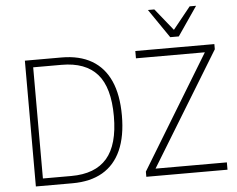

<svg xmlns="http://www.w3.org/2000/svg" viewBox="-60 -999 1322 1072"><g transform="rotate(-5 601.0 -463.5)"><path d="M98 0V-705H303Q404 -705 472.5 -665Q541 -625 576 -547Q611 -469 611 -353Q611 -237 576 -158.5Q541 -80 472.5 -40Q404 0 303 0ZM141 -41H300Q434 -41 500 -117Q566 -193 566 -353Q566 -514 500 -589Q434 -664 300 -664H141ZM717 0V-29L1119 -690L1123 -664H717V-705H1160V-676L757 -16L754 -41H1172V0ZM918 -765 807 -927H843L942 -804L1041 -927H1077L966 -765Z"/></g></svg>

Font: Nunito Sans 10pt SemiCondensed ExtraLight
Style: Regular
Weight: 250
Width: 4
Designer: Vernon Adams
Foundry: Vernon Adams
Version: Version 3.101;gftools[0.9.27]